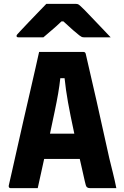

<svg xmlns="http://www.w3.org/2000/svg" viewBox="-20 -967 640 987"><path d="M174 0H33Q30 0 27 -3Q24 -6 25 -13Q30 -34 41.5 -85.5Q53 -137 68.5 -205.5Q84 -274 101 -349.5Q118 -425 134.5 -495Q151 -565 163 -619.5Q175 -674 181 -700H409Q419 -700 421 -689Q446 -583 476.5 -447.5Q507 -312 542 -153Q551 -116 560.5 -78Q570 -40 578 0H441Q432 0 426.5 -5Q421 -10 416 -35Q409 -66 402.5 -95Q396 -124 390 -150H207Q200 -117 191.5 -79.5Q183 -42 174 0ZM290 -565Q286 -527 279 -486.5Q272 -446 261.5 -396Q251 -346 237 -280H362Q341 -377 329.5 -441.5Q318 -506 312 -565ZM218 -947H371Q378 -947 383.5 -944Q389 -941 402 -928Q413 -918 437 -892.5Q461 -867 491.5 -835.5Q522 -804 549 -775H416Q405 -775 400.5 -777Q396 -779 388 -785Q375 -795 355 -812.5Q335 -830 306 -857H296Q269 -831 245.5 -811.5Q222 -792 203 -775H76Q65 -775 65 -782Q65 -786 68.5 -790Q72 -794 85 -808Q102 -826 126 -851.5Q150 -877 175 -902.5Q200 -928 218 -947Z"/></svg>

Font: Recursive Mn Lnr St XBd
Style: Regular
Weight: 800
Monospace: yes
Version: Version 1.079;hotconv 1.0.112;makeotfexe 2.5.65598; ttfautoh